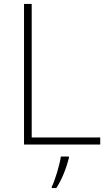

<svg xmlns="http://www.w3.org/2000/svg" viewBox="-20 -734 550 975"><path d="M102 0H489V-36H141V-714H102ZM330 68V61H289C283 104 259 183 243 214V221H266C296 175 318 116 330 68Z"/></svg>

Font: Noto Sans Myanmar UI ExtraLight
Style: Regular
Weight: 200
Designer: Monotype Design Team
Foundry: Monotype Imaging Inc.
Version: Version 2.103